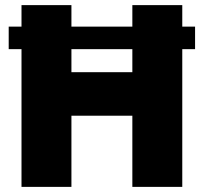

<svg xmlns="http://www.w3.org/2000/svg" viewBox="-20 -730 796 750"><path d="M14 -538V-626H64V-710H259V-626H497V-710H692V-626H742V-538H692V0H497V-278H259V0H64V-538ZM259 -448H497V-538H259Z"/></svg>

Font: Raleway Black
Style: Regular
Weight: 900
Designer: Matt McInerney, Pablo Impallari, Rodrigo Fuenzalida
Foundry: Matt McInerney, Pablo Impallari, Rodrigo Fuenzalida
Version: Version 4.026